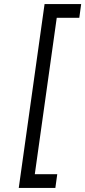

<svg xmlns="http://www.w3.org/2000/svg" viewBox="-20 -720 417 940"><path d="M198.2 -700.2H377.4L368.2 -632.8H257.8L150.4 132.8H260.3L251 200.2H71.8Z"/></svg>

Font: Fivo Sans
Style: Italic
Weight: 400
Designer: Alexander Slobzheninov
Foundry: Alexander Slobzheninov
Version: 1.0